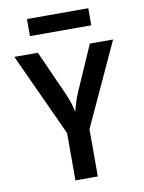

<svg xmlns="http://www.w3.org/2000/svg" viewBox="-99 -992 797 1060"><g transform="rotate(-10 299.5 -462.0)"><path d="M127.4 -828.1V-923.8H471.2V-828.1ZM236.3 0V-265.1L22.5 -730H154.3L267.6 -477.1Q280.8 -447.3 289.6 -418Q298.3 -389.2 300.8 -373Q304.7 -389.2 313.5 -418Q321.8 -446.8 335 -477.1L445.8 -730H576.2L361.8 -265.1V0Z"/></g></svg>

Font: UDEV Gothic 35
Style: Bold
Weight: 700
Version: v2.1.0; ttfautohint (v1.8.4.7-5d5b-dirty) -l 6 -r 45 -G 200 